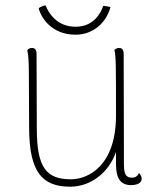

<svg xmlns="http://www.w3.org/2000/svg" viewBox="-20 -693 591 725"><path d="M265 -562C336 -562 383 -612 397 -666C388 -669 379 -670 370 -671C361 -646 336 -592 265 -592C195 -592 163 -644 152 -673C142 -671 134 -668 126 -662C135 -626 175 -562 265 -562ZM505 -40C498 -24 486 -22 478 -22C456 -22 448 -35 448 -72L447 -490C447 -504 441 -512 430 -512C421 -512 416 -508 412 -504C418 -480 418 -445 418 -257C418 -68 314 -16 248 -16C156 -16 119 -59 119 -206L118 -490C118 -504 112 -512 101 -512C92 -512 87 -508 83 -504C87 -488 89 -457 89 -417L90 -207C91 -44 139 12 245 12C319 12 389 -37 418 -119V-73C418 -21 434 6 475 6C499 6 515 -3 515 -18C515 -25 512 -32 505 -40Z"/></svg>

Font: Arima Koshi Thin
Style: Regular
Weight: 250
Designer: Joana Correia and Natanael Gama
Foundry: NDISCOVER
Version: Version 1.019;PS 001.019;hotconv 1.0.88;makeotf.lib2.5.64775